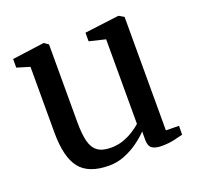

<svg xmlns="http://www.w3.org/2000/svg" viewBox="-104 -666 812 788"><g transform="rotate(-20 302.0 -272.0)"><path d="M474 9Q447 9 433 -1Q419 -11 419 -37V-74.5Q401 -55.5 374 -35.8Q347 -16 314 -2.5Q281 11 245 11Q155.5 11 117.2 -37.5Q79 -86 79 -194.5V-480.5L23 -497.5V-535L159 -553.5H164.5L182 -541V-200.5Q182 -150 190 -118Q198 -86 218.5 -70.8Q239 -55.5 277 -55.5Q306.5 -55.5 331.5 -64.5Q356.5 -73.5 376.2 -86.2Q396 -99 409.5 -111V-480.5L339 -497.5V-535L485.5 -553.5H491L512 -541V-45.5L569 -44.5L568.5 -6Q551.5 -1.5 528 3.8Q504.5 9 474 9Z"/></g></svg>

Font: Merriweather 48pt
Style: Regular
Weight: 400
Version: Version 2.100